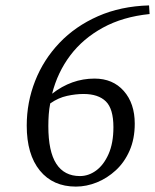

<svg xmlns="http://www.w3.org/2000/svg" viewBox="-20 -678 574 711"><path d="M159 -211Q159 -117 188.5 -71.5Q218 -26 276 -26Q308 -26 336 -46.5Q364 -67 382 -107.5Q400 -148 400 -207Q400 -275 372 -302.5Q344 -330 289 -330Q261 -330 228.5 -323Q196 -316 166 -295Q162 -275 160.5 -254Q159 -233 159 -211ZM261 13Q176 13 127.5 -46.5Q79 -106 79 -213Q79 -299 110 -378Q141 -457 200 -519Q259 -581 343 -618Q427 -655 532 -658L534 -626Q435 -616 361 -575.5Q287 -535 240 -472.5Q193 -410 173 -331Q245 -387 330 -387Q398 -387 438.5 -341Q479 -295 479 -220Q479 -164 460 -120.5Q441 -77 409 -47.5Q377 -18 338.5 -2.5Q300 13 261 13Z"/></svg>

Font: Source Serif Pro
Style: Italic
Weight: 400
Italic angle: -12°
Designer: Frank Grießhammer
Foundry: Adobe Systems Incorporated
Version: Version 3.001;hotconv 1.0.111;makeotfexe 2.5.65597